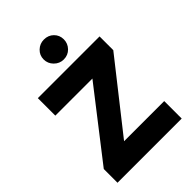

<svg xmlns="http://www.w3.org/2000/svg" viewBox="-262 -1040 1157 1157"><g transform="rotate(-45 316.0 -462.0)"><path d="M38 0V-117L375 -551H59V-700H585V-583L243 -149H585V0ZM334.5 -754Q299.5 -754 274 -779.5Q248.5 -805 248.5 -840Q248.5 -875.5 274 -899.8Q299.5 -924 334.5 -924Q371.5 -924 396 -899.8Q420.5 -875.5 420.5 -840Q420.5 -805 396 -779.5Q371.5 -754 334.5 -754Z"/></g></svg>

Font: Overpass Black
Style: Regular
Weight: 900
Designer: Delve Withrington, Dave Bailey, Thomas Jockin
Foundry: Delve Fonts LLC
Version: Version 4.000; ttfautohint (v1.8.3)